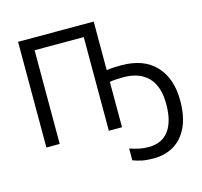

<svg xmlns="http://www.w3.org/2000/svg" viewBox="-131 -859 1319 1253"><g transform="rotate(-15 528.0 -232.0)"><path d="M608 -386Q627 -389 654.5 -390.5Q682 -392 707 -392Q859 -392 939.5 -306Q1020 -220 1020 -71Q1020 36 986.5 107.5Q953 179 893.5 214.5Q834 250 756 250Q709 250 678 243.5Q647 237 617 226V146Q648 157 679 163.5Q710 170 744 170Q833 170 879.5 108Q926 46 926 -72Q926 -192 867.5 -252.5Q809 -313 701 -313Q680 -313 651.5 -311.5Q623 -310 608 -306V0H519V-633H187V0H97V-714H608Z"/></g></svg>

Font: Go Noto Current
Style: Regular
Weight: 400
Designer: Monotype Design Team
Foundry: Monotype Imaging Inc.
Version: Version 2.007; ttfautohint (v1.8) -l 8 -r 50 -G 200 -x 14 -D